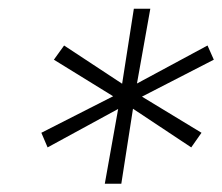

<svg xmlns="http://www.w3.org/2000/svg" viewBox="-20 -748 520 449"><path d="M225.1 -318.4 256.3 -493.2 91.3 -403.3 76.7 -437.5 244.6 -522.9 106 -608.4 129.9 -641.6 265.6 -552.2 293 -727.5H331.5L300.3 -552.7L465.3 -641.6L480 -608.4L312 -522L451.2 -437.5L427.2 -403.3L291 -493.7L263.7 -318.4Z"/></svg>

Font: Inter 24pt ExtraLight
Style: Italic
Weight: 250
Italic angle: -9.3988°
Version: Version 4.001;git-66647c0bb